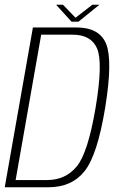

<svg xmlns="http://www.w3.org/2000/svg" viewBox="-36 -791 502 811"><path d="M-16 0H168.5Q267 0 321.2 -68Q375.5 -136 408.5 -337.5Q440.5 -535.5 412.5 -605.2Q384.5 -675 286.5 -675H103ZM30 -30.5 138 -644.5H271Q349 -644.5 374.2 -585.8Q399.5 -527 368 -337.5Q335.5 -145 288 -87.8Q240.5 -30.5 163 -30.5ZM266 -699.5H295.5L384 -771H354L283 -716L230 -771H201Z"/></svg>

Font: Anybody SemiCondensed ExtraLight
Style: Italic
Weight: 250
Width: 4
Italic angle: -10°
Version: Version 1.113;gftools[0.9.25]